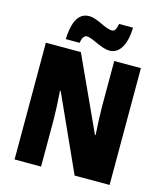

<svg xmlns="http://www.w3.org/2000/svg" viewBox="-133 -1033 975 1134"><g transform="rotate(15 354.5 -466.5)"><path d="M172 -765H257C262 -803 277 -813 288 -813C326 -813 385 -766 439 -766C494 -766 536 -821 538 -933H453C447 -899 438 -885 422 -885C376 -885 326 -932 271 -932C194 -932 175 -845 172 -765ZM645 0V-714H482V-436C482 -391 485 -327 489 -263H485L278 -714H64V0H226V-281C226 -325 223 -393 218 -462H222L431 0Z"/></g></svg>

Font: Noto Sans Devanagari Condensed Black
Style: Regular
Weight: 900
Width: 3
Designer: Jelle Bosma - Monotype Design Team
Foundry: Monotype Imaging Inc.
Version: Version 2.004